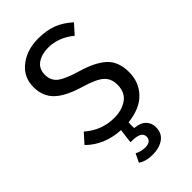

<svg xmlns="http://www.w3.org/2000/svg" viewBox="-282 -784 1108 1108"><g transform="rotate(-45 272.5 -230.0)"><path d="M266 241Q209 241 175 217L200 165Q230 181 263 181Q313 181 313 141Q313 99 232 99H224L235 11Q107 4 25 -77L77 -135Q156 -66 258 -66Q320 -66 363 -96Q406 -126 406 -189Q406 -239 374 -268Q342 -297 257 -322Q148 -354 100.5 -400.5Q53 -447 53 -521Q53 -603 115.5 -652Q178 -701 270 -701Q337 -701 387 -682Q437 -663 483 -621L431 -563Q358 -623 274 -623Q222 -623 186 -599Q150 -575 150 -525Q150 -479 182 -453Q214 -427 301 -401Q403 -372 454 -326Q505 -280 505 -192Q505 -112 452.5 -56.5Q400 -1 297 10V56Q346 61 368 84.5Q390 108 390 141Q390 191 354 216Q318 241 266 241Z"/></g></svg>

Font: Trujillo
Style: Regular
Weight: 400
Designer: Fira Sans original fonts by bBox Type GmbH, Carrois Corporate GbR, & Edenspiekermann AG / Changes by Cristiano Sobral
Foundry: Fira Sans original fonts by bBox Type GmbH, Carrois Corporate GbR, & Edenspiekermann AG / Changes by Cristiano Sobral
Version: Version 4.301;October 17, 2021;FontCreator 14.0.0.2814 64-bi